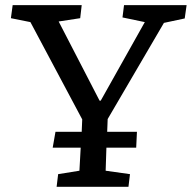

<svg xmlns="http://www.w3.org/2000/svg" viewBox="-20 -720 739 740"><path d="M363.8 -332H368.2L538.1 -634.8L452.1 -652.8L458 -700.2H699.2L691.9 -648.9L611.8 -631.8L395 -261.2L393.1 -211.9H507.8L504.9 -150.9H390.1L387.2 -62L481 -48.8L475.1 0H198.2L204.1 -48.8L286.1 -62L291 -150.9H183.1L193.8 -211.9H294.9L296.9 -259.8L97.2 -634.8L22 -649.9L28.8 -700.2H294.9L289.1 -649.9L206.1 -637.2Z"/></svg>

Font: Literata Book Medium
Style: Italic
Weight: 500
Italic angle: -3°
Designer: Latin by Veronika Burian and Jose Scaglione. Greek by Irene Vlachou. Cyrillic by Vera Evstafieva
Foundry: TypeTogether
Version: Version 1.003;PS 001.003;hotconv 1.0.88;makeotf.lib2.5.64775